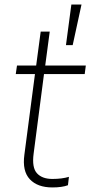

<svg xmlns="http://www.w3.org/2000/svg" viewBox="-20 -820 430 850"><path d="M295.9 -799.8H340.8L301.8 -620.1H272ZM180.2 -529.8H359.9L355 -492.2H174.8L128.9 -140.1Q120.6 -78.1 143.6 -53Q166.5 -27.8 211.9 -27.8Q254.4 -27.8 285.2 -37.1L280.8 0Q254.9 9.8 211.9 9.8Q146 9.8 112.1 -26.4Q78.1 -62.5 87.9 -134.8L134.8 -492.2H49.8L55.2 -529.8H140.1L160.2 -680.2H200.2Z"/></svg>

Font: Cooper Hewitt
Style: Light Italic
Weight: 704
Designer: Village Type and Design LLC
Foundry: Cooper Hewitt Smithsonian Design Museum
Version: 1.000